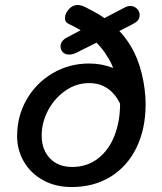

<svg xmlns="http://www.w3.org/2000/svg" viewBox="-20 -756 652 774"><path d="M567 -335Q567 -237 530.5 -161.5Q494 -86 426.5 -44Q359 -2 268 -2Q204 -2 154 -29.5Q104 -57 76.5 -104Q49 -151 49 -207Q49 -288 87.5 -355Q126 -422 192.5 -461Q259 -500 340 -500Q390 -500 436 -482Q427 -507 412 -529Q395 -558 369 -584L291 -545Q275 -536 258 -536Q243 -536 233.5 -545.5Q224 -555 224 -569Q224 -591 250 -605L305 -634Q282 -648 262 -657Q251 -662 246.5 -667.5Q242 -673 242 -683Q242 -702 257.5 -719Q273 -736 293 -736Q310 -736 334 -722Q339 -719 359.5 -708.5Q380 -698 401 -683L487 -728Q495 -732 505 -732Q520 -732 531.5 -721.5Q543 -711 543 -696Q543 -682 535.5 -673.5Q528 -665 510 -656L461 -631Q484 -608 506 -572Q536 -523 551.5 -459Q567 -395 567 -335ZM464 -336V-338Q445 -378 413.5 -399.5Q382 -421 339 -421Q287 -421 243 -390Q199 -359 173.5 -310.5Q148 -262 148 -210Q148 -153 181 -118Q214 -83 271 -83Q331 -83 375 -117Q419 -151 441.5 -209Q464 -267 464 -336Z"/></svg>

Font: Mali Medium
Style: Italic
Weight: 500
Italic angle: -10°
Version: Version 1.000; ttfautohint (v1.6)